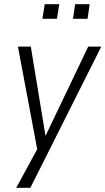

<svg xmlns="http://www.w3.org/2000/svg" viewBox="-20 -710 500 910"><path d="M57 180 163 -15 161 22 65 -489H126L198 -52H189L398 -489H460L124 180ZM326 -621 336 -690H405L395 -621ZM181 -621 192 -690H261L250 -621Z"/></svg>

Font: Nunito Sans 10pt Condensed Light
Style: Italic
Weight: 300
Width: 3
Italic angle: -9°
Designer: Vernon Adams
Foundry: Vernon Adams
Version: Version 3.101;gftools[0.9.27]